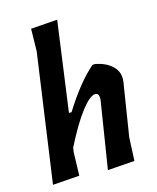

<svg xmlns="http://www.w3.org/2000/svg" viewBox="-108 -779 701 858"><g transform="rotate(-15 242.5 -350.0)"><path d="M351 -469Q398 -460 426.5 -434.5Q455 -409 454 -372L453 -359L414 -113L409 -5L284 4L333 -304L334 -315Q334 -339 317 -339Q293 -339 252 -286.5Q211 -234 160 -133L157 -112L154 -5L30 4L114 -591L116 -695L239 -704L182 -288H194Q269 -408 339 -468Z"/></g></svg>

Font: Alegreya Sans
Style: Bold Italic
Weight: 700
Italic angle: -7°
Designer: Juan Pablo del Peral
Foundry: Huerta Tipografica
Version: Version 2.007